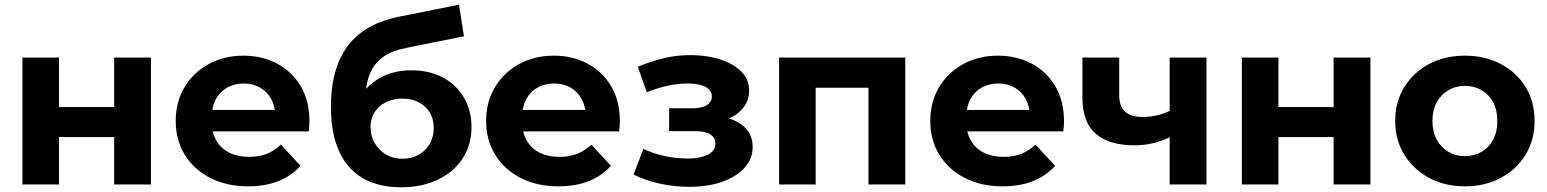

<svg xmlns="http://www.w3.org/2000/svg" viewBox="-20 -782 6558 814"><path d="M75 0V-538H230V-328H464V-538H620V0H464V-201H230V0Z M1032 8Q940 8 870.5 -28Q801 -64 763 -126.5Q725 -189 725 -269Q725 -350 762.5 -412.5Q800 -475 865 -510.5Q930 -546 1012 -546Q1091 -546 1154.5 -512.5Q1218 -479 1255 -416.5Q1292 -354 1292 -267Q1292 -258 1291 -246.5Q1290 -235 1289 -225H852V-316H1207L1147 -289Q1147 -331 1130 -362Q1113 -393 1083 -410.5Q1053 -428 1013 -428Q973 -428 942.5 -410.5Q912 -393 895 -361.5Q878 -330 878 -287V-263Q878 -219 897.5 -185.5Q917 -152 952.5 -134.5Q988 -117 1036 -117Q1079 -117 1111.5 -130Q1144 -143 1171 -169L1254 -79Q1217 -37 1161 -14.5Q1105 8 1032 8Z M1679 12Q1613 12 1559 -7.5Q1505 -27 1465.5 -68.5Q1426 -110 1404.5 -175Q1383 -240 1383 -330Q1383 -394 1394 -447Q1405 -500 1427 -543.5Q1449 -587 1483.5 -620.5Q1518 -654 1564.5 -676.5Q1611 -699 1670 -711L1926 -762L1947 -628L1721 -583Q1701 -579 1675.5 -572.5Q1650 -566 1624.5 -553Q1599 -540 1577.5 -516.5Q1556 -493 1543 -455.5Q1530 -418 1530 -363Q1530 -346 1531.5 -337Q1533 -328 1534.5 -318Q1536 -308 1536 -287L1486 -336Q1508 -383 1542.5 -416Q1577 -449 1622.5 -466.5Q1668 -484 1724 -484Q1800 -484 1857.5 -453.5Q1915 -423 1947 -368Q1979 -313 1979 -243Q1979 -167 1941 -109.5Q1903 -52 1835.5 -20Q1768 12 1679 12ZM1687 -109Q1726 -109 1756 -126.5Q1786 -144 1802.5 -173.5Q1819 -203 1819 -240Q1819 -276 1802.5 -304Q1786 -332 1756 -348Q1726 -364 1686 -364Q1647 -364 1616 -348.5Q1585 -333 1568 -306Q1551 -279 1551 -243Q1551 -206 1568.5 -175.5Q1586 -145 1616.5 -127Q1647 -109 1687 -109Z M2348 8Q2256 8 2186.5 -28Q2117 -64 2079 -126.5Q2041 -189 2041 -269Q2041 -350 2078.5 -412.5Q2116 -475 2181 -510.5Q2246 -546 2328 -546Q2407 -546 2470.5 -512.5Q2534 -479 2571 -416.5Q2608 -354 2608 -267Q2608 -258 2607 -246.5Q2606 -235 2605 -225H2168V-316H2523L2463 -289Q2463 -331 2446 -362Q2429 -393 2399 -410.5Q2369 -428 2329 -428Q2289 -428 2258.5 -410.5Q2228 -393 2211 -361.5Q2194 -330 2194 -287V-263Q2194 -219 2213.5 -185.5Q2233 -152 2268.5 -134.5Q2304 -117 2352 -117Q2395 -117 2427.5 -130Q2460 -143 2487 -169L2570 -79Q2533 -37 2477 -14.5Q2421 8 2348 8Z M2903 10Q2979 10 3039.5 -10.5Q3100 -31 3135.5 -69.5Q3171 -108 3171 -160Q3171 -221 3120 -256.5Q3069 -292 2980 -292L2976 -261Q3027 -261 3068 -278.5Q3109 -296 3132.5 -327Q3156 -358 3156 -397Q3156 -446 3121.5 -480Q3087 -514 3027 -532Q2967 -550 2892 -548Q2841 -547 2789 -534Q2737 -521 2684 -499L2722 -391Q2767 -409 2810 -418.5Q2853 -428 2893 -428Q2928 -428 2951 -421.5Q2974 -415 2986 -403Q2998 -391 2998 -374Q2998 -358 2988.5 -346.5Q2979 -335 2960 -329Q2941 -323 2914 -323H2817V-226H2927Q2969 -226 2991 -212.5Q3013 -199 3013 -173Q3013 -153 2999 -139Q2985 -125 2958.5 -117.5Q2932 -110 2896 -110Q2846 -110 2797.5 -120.5Q2749 -131 2708 -151L2666 -42Q2718 -16 2779.5 -3Q2841 10 2903 10Z M3283 0V-538H3818V0H3662V-445L3697 -410H3403L3438 -445V0Z M4231 8Q4139 8 4069.5 -28Q4000 -64 3962 -126.5Q3924 -189 3924 -269Q3924 -350 3961.5 -412.5Q3999 -475 4064 -510.5Q4129 -546 4211 -546Q4290 -546 4353.5 -512.5Q4417 -479 4454 -416.5Q4491 -354 4491 -267Q4491 -258 4490 -246.5Q4489 -235 4488 -225H4051V-316H4406L4346 -289Q4346 -331 4329 -362Q4312 -393 4282 -410.5Q4252 -428 4212 -428Q4172 -428 4141.5 -410.5Q4111 -393 4094 -361.5Q4077 -330 4077 -287V-263Q4077 -219 4096.5 -185.5Q4116 -152 4151.5 -134.5Q4187 -117 4235 -117Q4278 -117 4310.5 -130Q4343 -143 4370 -169L4453 -79Q4416 -37 4360 -14.5Q4304 8 4231 8Z M4950 -206Q4917 -188 4877 -177Q4837 -166 4789 -166Q4683 -166 4626 -214.5Q4569 -263 4569 -369V-538H4725V-379Q4725 -329 4751 -307.5Q4777 -286 4824 -286Q4858 -286 4889.5 -294Q4921 -302 4950 -317ZM4939 0V-538H5095V0Z M5245 0V-538H5400V-328H5634V-538H5790V0H5634V-201H5400V0Z M6191 8Q6105 8 6038.5 -28Q5972 -64 5933.5 -126.5Q5895 -189 5895 -269Q5895 -350 5933.5 -412.5Q5972 -475 6038.5 -510.5Q6105 -546 6191 -546Q6276 -546 6343 -510.5Q6410 -475 6448 -413Q6486 -351 6486 -269Q6486 -189 6448 -126.5Q6410 -64 6343 -28Q6276 8 6191 8ZM6191 -120Q6230 -120 6261 -138Q6292 -156 6310 -189.5Q6328 -223 6328 -269Q6328 -316 6310 -349Q6292 -382 6261 -400Q6230 -418 6191 -418Q6152 -418 6121 -400Q6090 -382 6071.5 -349Q6053 -316 6053 -269Q6053 -223 6071.5 -189.5Q6090 -156 6121 -138Q6152 -120 6191 -120Z"/></svg>

Font: MOST Montserrat
Style: Bold
Weight: 700
Designer: Julieta Ulanovsky
Foundry: Julieta Ulanovsky
Version: Version 8.000;March 11, 2024;FontCreator 15.0.0.2926 64-bit